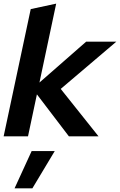

<svg xmlns="http://www.w3.org/2000/svg" viewBox="-22 -750 660 1056"><path d="M-2 0 147 -700 287 -730 195 -296 452 -521H618L312 -261L520 0H357L181 -231L132 0ZM152 81H279L156 286H58Z"/></svg>

Font: Red Hat Display
Style: Bold Italic
Weight: 700
Italic angle: -12°
Designer: Pentagram / MCKL
Foundry: Pentagram / MCKL
Version: Version 1.003; Red Hat Display Bold Italic